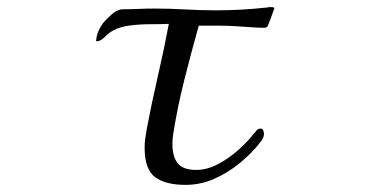

<svg xmlns="http://www.w3.org/2000/svg" viewBox="-20 -524 1040 539"><path d="M750 -500Q750 -500 745.5 -487.5Q741 -475 736.5 -463Q732 -451 731 -450Q728 -446 722 -446Q704 -446 686 -447.5Q668 -449 649 -450Q621 -452 593.5 -452Q566 -452 538 -452Q517 -377 497.5 -300Q478 -223 466 -146Q465 -140 464.5 -133.5Q464 -127 464 -121Q464 -85 478.5 -66Q493 -47 531 -47Q561 -47 591.5 -63Q622 -79 648.5 -102.5Q675 -126 692 -148Q696 -153 700.5 -158Q705 -163 711 -163Q717 -163 719 -158Q721 -153 721 -148Q721 -137 711 -125Q687 -94 653.5 -66.5Q620 -39 581.5 -22Q543 -5 501 -5Q444 -5 415 -27Q386 -49 386 -110Q386 -124 388 -136.5Q390 -149 392 -162Q406 -236 423 -309.5Q440 -383 454 -457Q432 -456 402.5 -456Q373 -456 345 -452.5Q317 -449 297 -438Q287 -433 274.5 -420.5Q262 -408 251 -408L250 -409V-411Q251 -425 256.5 -437Q262 -449 269 -459Q279 -471 294.5 -484.5Q310 -498 326 -498Q348 -498 369.5 -499Q391 -500 413 -500Q457 -500 500 -497.5Q543 -495 586 -495Q622 -495 658 -497Q694 -499 730 -503Q734 -504 737 -504Q740 -504 743 -504Q750 -504 750 -500Z"/></svg>

Font: Kaisei Decol
Style: Regular
Weight: 400
Designer: Font-Kai, 金井和夫
Foundry: KAZUO KANAI
Version: Version 5.003